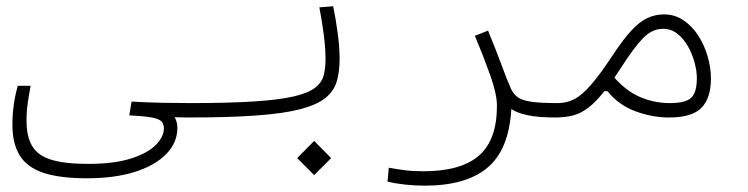

<svg xmlns="http://www.w3.org/2000/svg" viewBox="-20 -373 2384 612"><path d="M257.3 195.3Q169.4 195.3 117.4 177.5Q65.4 159.7 42.5 121.8Q19.5 84 19.5 24.4Q19.5 -38.6 36.6 -99.6H77.6Q72.3 -71.3 68.4 -44.4Q64.5 -17.6 64.5 11.2Q64.5 62 82.5 92.5Q100.6 123 143.6 136.2Q186.5 149.4 261.2 149.4Q343.8 149.4 397.2 132.3Q450.7 115.2 476.6 89.1Q502.4 63 502.4 36.1Q502.4 22.5 494.9 14.2Q487.3 5.9 463.6 1.5Q439.9 -2.9 392.1 -5.4L399.4 -49.3Q444.3 -46.4 496.3 -45.4Q548.3 -44.4 585.9 -44.4Q612.3 -44.4 622.1 -40.8Q631.8 -37.1 631.8 -24.4Q631.8 -8.3 619.6 -3.4Q607.4 1.5 580.1 1.5Q568.4 1.5 557.4 1.2Q546.4 1 536.6 0.5Q545.4 15.6 545.4 34.7Q545.4 81.5 510 117.9Q474.6 154.3 410.2 174.8Q345.7 195.3 257.3 195.3Z M580.1 1.5Q568.8 1.5 568.8 -23.9Q568.8 -44.4 585.9 -44.4Q709 -44.4 788.8 -49.6Q868.7 -54.7 915.3 -65.4Q961.9 -76.2 983.6 -92.8Q1005.4 -109.4 1011.5 -132.1Q1017.6 -154.8 1017.6 -184.6Q1017.6 -221.2 1011.7 -264.9Q1005.9 -308.6 998 -349.6L1042 -353Q1050.8 -311 1056.6 -265.6Q1062.5 -220.2 1062.5 -185.5Q1062.5 -144.5 1053.5 -113.8Q1044.4 -83 1017.6 -61Q990.7 -39.1 937.7 -25.1Q884.8 -11.2 797.6 -4.9Q710.4 1.5 580.1 1.5ZM981.4 185.1 927.2 130.9 981.4 76.2 1035.6 130.9Z M1609.9 -25.4Q1602.5 104 1533.9 161.4Q1465.3 218.8 1334 218.8Q1302.2 218.8 1271 215.3Q1239.7 211.9 1215.3 206.1L1219.2 161.6Q1246.6 166.5 1271.7 169.7Q1296.9 172.9 1329.6 172.9Q1449.2 172.9 1506.6 123Q1564 73.2 1564 -35.6Q1564 -73.2 1542.5 -133.5Q1521 -193.8 1493.7 -258.8L1535.6 -275.4Q1563.5 -207.5 1578.6 -166Q1593.8 -124.5 1607.9 -91.8Q1615.7 -74.2 1629.4 -63.7Q1643.1 -53.2 1672.6 -48.8Q1702.1 -44.4 1757.8 -44.4Q1776.4 -44.4 1783 -39.3Q1789.6 -34.2 1789.6 -21.5Q1789.6 -8.3 1779.5 -3.4Q1769.5 1.5 1752 1.5Q1694.3 1.5 1661.1 -5.9Q1627.9 -13.2 1609.9 -25.4Z M1749 1.5Q1735.8 1.5 1731.4 -3.7Q1727.1 -8.8 1727.1 -22Q1727.1 -33.7 1733.9 -39.1Q1740.7 -44.4 1757.8 -44.4Q1786.1 -44.4 1810.5 -56.9Q1835 -69.3 1864 -102.8Q1893.1 -136.2 1934.1 -198.7Q1966.8 -248 1992.9 -276.1Q2019 -304.2 2043.9 -315.7Q2068.8 -327.1 2096.7 -327.1Q2130.9 -327.1 2158.4 -308.6Q2186 -290 2205.6 -259.8Q2225.1 -229.5 2235.6 -193.4Q2246.1 -157.2 2246.1 -122.6Q2246.1 -60.5 2216.1 -29.5Q2186 1.5 2112.3 1.5Q2059.1 1.5 2005.9 -18.1Q1952.6 -37.6 1916 -82.5H1906.7Q1878.4 -46.9 1854.2 -28.8Q1830.1 -10.7 1804.9 -4.6Q1779.8 1.5 1749 1.5ZM1938.5 -125.5Q1975.6 -83 2020.3 -63.7Q2064.9 -44.4 2115.2 -44.4Q2165 -44.4 2183.1 -61.3Q2201.2 -78.1 2201.2 -124Q2201.2 -146 2194.1 -173.1Q2187 -200.2 2173.1 -224.9Q2159.2 -249.5 2139.2 -265.4Q2119.1 -281.2 2093.3 -281.2Q2059.1 -281.2 2030.3 -252Q2001.5 -222.7 1959.5 -157.2Q1948.2 -140.1 1938.5 -125.5Z"/></svg>

Font: Cascadia Code ExtraLight
Style: Regular
Weight: 200
Monospace: yes
Designer: Aaron Bell
Foundry: Saja Typeworks
Version: Version 2407.024; ttfautohint (v1.8.4)